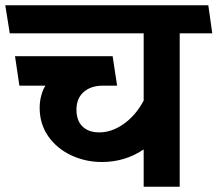

<svg xmlns="http://www.w3.org/2000/svg" viewBox="-46 -711 828 731"><path d="M638.2 0H501V-142.1Q430.2 -94.2 341.8 -94.2Q279.8 -94.2 225.3 -119.6Q170.9 -145 137.9 -191.9Q105 -238.8 105 -300.8Q105 -324.7 111.1 -347.4Q117.2 -370.1 127 -384.8H27.8L11.2 -497.1H382.8L399.9 -384.8H345.2Q300.3 -384.8 272.7 -360.8Q245.1 -336.9 245.1 -293Q245.1 -252 268.1 -229.5Q291 -207 332 -207Q379.9 -207 425.5 -239.5Q471.2 -272 501 -328.1V-584H-8.8L-25.9 -690.9H747.1L762.2 -584H638.2Z"/></svg>

Font: Kadwa
Style: Bold
Weight: 700
Designer: Sol Matas
Foundry: Sol Matas
Version: Version 1.001;PS 001.000;hotconv 1.0.70;makeotf.lib2.5.58329